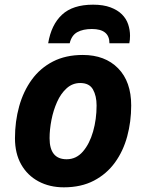

<svg xmlns="http://www.w3.org/2000/svg" viewBox="-20 -791 625 821"><path d="M253 10Q192 10 144.5 -15.5Q97 -41 70.5 -88Q44 -135 44 -200Q44 -272 62 -336.5Q80 -401 116 -450.5Q152 -500 206.5 -528Q261 -556 334 -556Q429 -556 485 -499Q541 -442 541 -340Q541 -271 524 -208Q507 -145 471.5 -96Q436 -47 381.5 -18.5Q327 10 253 10ZM265 -110Q306 -110 334.5 -143Q363 -176 378 -228.5Q393 -281 393 -340Q393 -381 377.5 -408.5Q362 -436 323 -436Q290 -436 265 -413.5Q240 -391 224 -355Q208 -319 200 -278Q192 -237 192 -200Q192 -110 265 -110ZM186 -606Q199 -685 245 -728Q291 -771 378 -771Q422 -771 452.5 -759.5Q483 -748 501.5 -729.5Q520 -711 528 -687Q536 -663 536 -638Q536 -620 533 -606H448Q448 -667 373 -667Q335 -667 310.5 -653.5Q286 -640 278 -606Z"/></svg>

Font: BC Sans
Style: Bold Italic
Weight: 700
Italic angle: -12°
Designer: Monotype Design Team
Province of B.C.
Foundry: Monotype Imaging Inc.
Version: Version 2.000;GOOG;noto-source:20170915:90ef993387c0